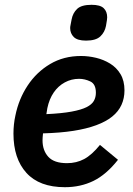

<svg xmlns="http://www.w3.org/2000/svg" viewBox="-20 -767 554 799"><path d="M250 12Q144 12 90 -47.5Q36 -107 36 -211Q36 -230 38 -249Q40 -268 44 -286Q58 -355 95 -411Q132 -467 188.5 -500.5Q245 -534 317 -534Q348 -534 379.5 -526.5Q411 -519 438 -502.5Q465 -486 481.5 -458.5Q498 -431 498 -391Q498 -358 485.5 -330.5Q473 -303 447 -282Q421 -261 380.5 -246Q340 -231 285.5 -222.5Q231 -214 159 -212Q158 -203 157.5 -195.5Q157 -188 157 -183Q157 -141 181 -114.5Q205 -88 259 -88Q298 -88 330 -105Q362 -122 396 -164L471 -102Q422 -40 368.5 -14Q315 12 250 12ZM309 -439Q277 -439 249.5 -424Q222 -409 203.5 -382Q185 -355 177 -317L173 -292Q237 -295 277.5 -302.5Q318 -310 340 -321Q362 -332 370.5 -347Q379 -362 379 -381Q379 -417 356 -428Q333 -439 309 -439ZM338 -598Q302 -598 287 -613Q272 -628 272 -650Q272 -656 273.5 -662.5Q275 -669 278 -686Q283 -713 301 -730Q319 -747 361 -747Q397 -747 411.5 -733Q426 -719 426 -695Q426 -690 425 -683.5Q424 -677 421 -659Q416 -633 397.5 -615.5Q379 -598 338 -598Z"/></svg>

Font: IBM Plex Sans SemiBold
Style: Italic
Weight: 600
Italic angle: -11.31°
Designer: Mike Abbink, Paul van der Laan, Pieter van Rosmalen
Foundry: Bold Monday
Version: Version 3.201